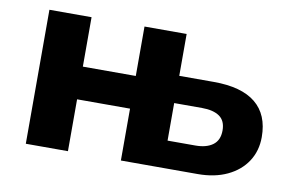

<svg xmlns="http://www.w3.org/2000/svg" viewBox="-59 -598 1070 700"><g transform="rotate(10 476.0 -248.0)"><path d="M72 0V-496H228V-313H424V-496H580V-341H708Q811 -341 863 -298.5Q915 -256 915 -173Q915 -122 889.5 -83Q864 -44 817.5 -22Q771 0 708 0H424V-192H228V0ZM579 -101H682Q723 -101 746.5 -118.5Q770 -136 770 -172Q770 -208 747 -224Q724 -240 682 -240H579Z"/></g></svg>

Font: Nunito Sans 10pt ExtraBold
Style: Regular
Weight: 800
Designer: Vernon Adams
Foundry: Vernon Adams
Version: Version 3.101;gftools[0.9.27]